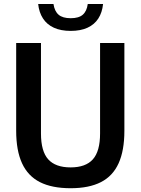

<svg xmlns="http://www.w3.org/2000/svg" viewBox="-20 -962 726 991"><path d="M344.5 9.5Q248 9.5 186 -22Q124 -53.5 93.8 -119.2Q63.5 -185 63.5 -287V-740H191.5V-273Q191.5 -181 229 -139.5Q266.5 -98 344.5 -98Q422 -98 459.2 -139.5Q496.5 -181 496.5 -273V-740H622V-287Q622 -185 592.2 -119.2Q562.5 -53.5 501 -22Q439.5 9.5 344.5 9.5ZM345 -802.5Q294 -802.5 258 -819Q222 -835.5 201.8 -866.8Q181.5 -898 177 -941.5H256Q261.5 -904 282.5 -886Q303.5 -868 345 -868Q386.5 -868 407.2 -886Q428 -904 433 -941.5H512Q507.5 -897.5 487.5 -866.5Q467.5 -835.5 431.8 -819Q396 -802.5 345 -802.5Z"/></svg>

Font: Encode Sans SC SemiCondensed SemiBold
Style: Regular
Weight: 600
Width: 4
Designer: Multiple Designers
Foundry: Impallari Type
Version: Version 3.002